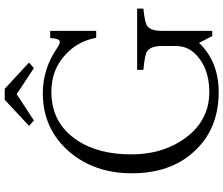

<svg xmlns="http://www.w3.org/2000/svg" viewBox="-87 -856 956 822"><g transform="rotate(-90 391.0 -445.0)"><path d="M647.9 -14.2 618.2 -70.8Q538.6 13.2 407.2 13.2Q247.1 13.2 150.9 -94.7Q60.1 -194.8 60.1 -358.9Q60.1 -519 152.8 -627Q251 -739.7 402.8 -739.7Q508.8 -739.7 599.1 -676.8Q613.3 -667 623 -667Q637.2 -667 639.2 -708H669.9V-511.2H640.1Q626 -587.9 571.8 -639.2Q506.3 -703.1 409.2 -703.1Q272.5 -703.1 199.2 -589.4Q141.1 -500 141.1 -360.8Q141.1 -239.3 197.3 -149.9Q274.9 -26.9 408.2 -26.9Q519 -26.9 579.1 -95.7Q605 -126.5 605 -170.9V-231Q605 -275.4 584 -292Q569.8 -303.2 502.9 -309.1V-335.9H765.1V-309.1Q704.1 -303.2 689.9 -292Q669.9 -276.4 669.9 -231V-14.2ZM375 -902.8H421.9L534.2 -798.8L510.3 -777.8L398.9 -851.6L286.1 -777.8L263.2 -798.8Z"/></g></svg>

Font: I.MingCP
Style: Regular
Weight: 400
Designer: I.Font Project
Version: Version 8.000; Sep 06, 2022